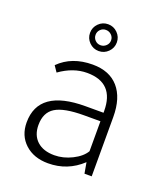

<svg xmlns="http://www.w3.org/2000/svg" viewBox="-125 -747 745 849"><g transform="rotate(20 247.5 -322.5)"><path d="M400 0H366L357 -51Q290 12 198 12Q131 12 89.5 -26Q48 -64 48 -126Q48 -282 268 -282H353V-290Q353 -423 225 -423Q160 -423 97 -378L78 -406Q138 -466 236 -466Q315 -466 357.5 -417.5Q400 -369 400 -279ZM353 -242H276Q182 -242 141.5 -217Q101 -192 101 -133Q101 -85 130.5 -58Q160 -31 212 -31Q254 -31 295 -51.5Q336 -72 353 -101ZM176 -594Q176 -620 194.5 -638.5Q213 -657 239 -657Q265 -657 283.5 -638.5Q302 -620 302 -594Q302 -568 283.5 -549.5Q265 -531 239 -531Q213 -531 194.5 -549.5Q176 -568 176 -594ZM202 -594Q202 -579 212.5 -568.5Q223 -558 238 -558Q253 -558 264 -568.5Q275 -579 275 -594Q275 -609 264 -619.5Q253 -630 238 -630Q223 -630 212.5 -619.5Q202 -609 202 -594Z"/></g></svg>

Font: Tajawal Light
Style: Regular
Weight: 300
Designer: Boutros Fonts
Foundry: Created by Boutros International 2017
Version: Version 1.700